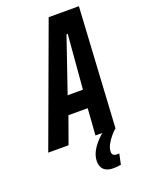

<svg xmlns="http://www.w3.org/2000/svg" viewBox="-206 -764 777 1039"><g transform="rotate(-20 182.5 -244.0)"><path d="M-42 0 211 -688H385L345 0H230L241 -153H130L75 0ZM163 -256H251L277 -568H270ZM262 200Q236 200 219.5 191.5Q203 183 196 167.5Q189 152 189 134Q189 98 214.5 60Q240 22 282 -10L346 0Q332 11 316 30Q300 49 288.5 70.5Q277 92 277 112Q277 123 283.5 129.5Q290 136 307 136Q309 136 311 136Q313 136 318 135L305 196Q297 198 285 199Q273 200 262 200Z"/></g></svg>

Font: Saira ExtraCondensed
Style: Bold Italic
Weight: 700
Width: 2
Italic angle: -12°
Designer: Hector Gatti with collaboration of the Omnibus-Type team
Foundry: Omnibus-Type
Version: Version 1.101